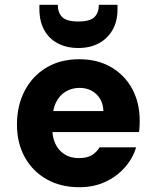

<svg xmlns="http://www.w3.org/2000/svg" viewBox="-20 -772 651 804"><path d="M312 12Q235 12 176 -21Q117 -54 84 -113.5Q51 -173 51 -250Q51 -330 83.5 -392Q116 -454 174.5 -489Q233 -524 312 -524Q388 -524 445 -491Q502 -458 533.5 -400Q565 -342 565 -267Q565 -257 564.5 -244.5Q564 -232 562 -219H158V-307H413Q411 -352 383 -378Q355 -404 313 -404Q281 -404 255 -388.5Q229 -373 214 -342Q199 -311 199 -263V-234Q199 -197 212 -169.5Q225 -142 250 -126Q275 -110 310 -110Q345 -110 365 -122.5Q385 -135 397 -155H550Q536 -108 502 -70Q468 -32 420 -10Q372 12 312 12ZM308 -571Q259 -571 222 -590.5Q185 -610 165 -646.5Q145 -683 145 -734V-752H222Q222 -719 240.5 -700.5Q259 -682 308 -682Q357 -682 375.5 -700.5Q394 -719 394 -752H472V-733Q472 -682 451 -646Q430 -610 393.5 -590.5Q357 -571 308 -571Z"/></svg>

Font: DM Sans 12pt Black
Style: Regular
Weight: 900
Version: Version 4.004;gftools[0.9.30]